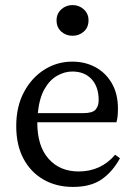

<svg xmlns="http://www.w3.org/2000/svg" viewBox="-20 -724 534 757"><path d="M265 -442Q235 -442 205.5 -425.5Q176 -409 155.5 -373Q135 -337 129 -278H308Q345 -278 357 -292Q369 -306 369 -329Q369 -382 341 -412Q313 -442 265 -442ZM268 13Q202 13 151.5 -16Q101 -45 72.5 -98.5Q44 -152 44 -227Q44 -304 74.5 -361Q105 -418 155 -449.5Q205 -481 265 -481Q316 -481 356.5 -459Q397 -437 421 -395.5Q445 -354 445 -296Q445 -260 439 -242H127V-241Q127 -148 171.5 -98Q216 -48 290 -48Q378 -48 434 -114L453 -100Q424 -47 381 -17Q338 13 268 13ZM266 -583Q240 -583 221.5 -599.5Q203 -616 203 -644Q203 -670 221.5 -687Q240 -704 266 -704Q292 -704 310.5 -687Q329 -670 329 -644Q329 -616 310.5 -599.5Q292 -583 266 -583Z"/></svg>

Font: Source Serif 4 Subhead
Style: Regular
Weight: 400
Designer: Frank Grießhammer
Foundry: Adobe Systems Incorporated
Version: Version 4.004;hotconv 1.0.117;makeotfexe 2.5.65602